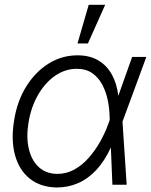

<svg xmlns="http://www.w3.org/2000/svg" viewBox="-20 -789 645 820"><path d="M222.7 11.7Q153.3 10.7 107.4 -25.9Q61.5 -62.5 43.9 -127.2Q26.4 -191.9 40.5 -275.9Q53.2 -356.9 91.8 -419.2Q130.4 -481.4 187 -517.1Q243.7 -552.7 311 -552.7Q363.3 -552.7 399.9 -531Q436.5 -509.3 458 -470.2Q479.5 -431.2 485.4 -378.4L510.3 -380.4L502.9 -272.5L521 0H460L448.2 -287.6Q447.8 -323.7 440.4 -360.1Q433.1 -396.5 417 -427Q400.9 -457.5 374.3 -476.3Q347.7 -495.1 307.6 -495.1Q258.3 -495.1 215.6 -465.6Q172.9 -436 143.1 -384.8Q113.3 -333.5 102.1 -267.6Q91.3 -203.6 103 -153.6Q114.7 -103.5 146 -75Q177.2 -46.4 225.6 -46.4Q263.7 -46.4 297.4 -64.9Q331.1 -83.5 358.9 -115Q386.7 -146.5 408.2 -184.8Q429.7 -223.1 443.4 -262.2L544.4 -545.9H605L503.9 -271.5L474.1 -162.6L454.1 -160.6Q427.7 -102.5 392.3 -64.2Q356.9 -25.9 314.2 -7.1Q271.5 11.7 222.7 11.7ZM311 -603.5 358.9 -768.6H429.2L355.5 -603.5Z"/></svg>

Font: Inter Tight Light
Style: Italic
Weight: 300
Italic angle: -9.39999°
Designer: Rasmus Andersson
Foundry: rsms
Version: Version 3.004